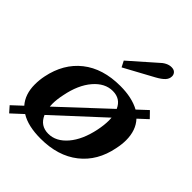

<svg xmlns="http://www.w3.org/2000/svg" viewBox="-228 -902 1059 1059"><g transform="rotate(45 301.5 -373.0)"><path d="M290 -584 272 -619 415 -745Q450 -780 484 -780Q503 -780 512.5 -770Q522 -760 522 -746Q522 -726 507 -710Q492 -694 461 -677ZM548 -442Q592 -395 592 -317Q592 -286 584 -248Q560 -126 473.5 -58Q387 10 252 10Q153 10 96 -26L31 34L1 0L60 -55Q18 -103 18 -179Q18 -214 25 -248Q50 -371 136 -439Q222 -507 358 -507Q449 -507 509 -474L567 -528L602 -492ZM162 -172 163 -151 433 -403Q409 -458 348 -458Q287 -458 238.5 -401.5Q190 -345 171 -248Q162 -206 162 -172ZM448 -328 447 -349 175 -98Q200 -39 263 -39Q323 -39 371 -95Q419 -151 439 -248Q448 -292 448 -328Z"/></g></svg>

Font: Trirong
Style: Bold Italic
Weight: 700
Italic angle: -12°
Designer: Katatrad Team
Foundry: CadsonDemak
Version: Version 1.001